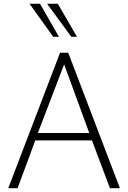

<svg xmlns="http://www.w3.org/2000/svg" viewBox="-20 -987 673 1007"><path d="M23.4 0 294.9 -710.4H337.9L608.9 0H556.6L462.4 -250.5H165L72.3 0ZM178.7 -289.6H448.2L316.4 -649.4ZM259.3 -793.9 134.8 -967.3H189.9L289.1 -793.9ZM354 -793.9 227.1 -967.3H283.2L383.8 -793.9Z"/></svg>

Font: Comme Thin
Style: Regular
Weight: 250
Version: Version 1.000;gftools[0.9.27]